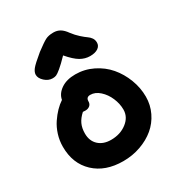

<svg xmlns="http://www.w3.org/2000/svg" viewBox="-198 -1039 1051 1126"><g transform="rotate(-30 327.5 -475.5)"><path d="M192.9 -673.8Q164.1 -673.8 140.1 -695.8Q116.2 -717.8 116.2 -741.2Q116.2 -758.8 131.6 -778.6Q147 -798.3 204.1 -845.2Q253.4 -882.3 274.9 -893.6Q296.4 -904.8 329.1 -904.8Q354.5 -904.8 374 -893.1Q393.6 -881.3 412.1 -855Q431.6 -829.1 454.1 -809.1Q476.6 -789.1 490 -780Q503.4 -771 512.7 -757.8Q522 -744.6 522 -726.1Q522 -703.6 502.4 -690.2Q482.9 -676.8 448.2 -676.8Q414.6 -676.8 383.3 -694.8Q352.1 -712.9 312 -759.8Q273.9 -720.2 250.7 -701.2Q227.5 -682.1 217.3 -678Q207 -673.8 192.9 -673.8ZM309.1 -45.9Q188 -45.9 115.5 -114Q43 -182.1 43 -295.9Q43 -337.9 55.4 -377.2Q67.9 -416.5 88.4 -446.8Q108.9 -477.1 130.6 -499.3Q152.3 -521.5 175.8 -537.1Q182.6 -575.7 220.5 -601.8Q258.3 -627.9 317.9 -627.9Q379.9 -627.9 435.5 -600.6Q491.2 -573.2 529.3 -528.6Q567.4 -483.9 589.6 -426Q611.8 -368.2 611.8 -308.1Q611.8 -252 588.1 -202.9Q564.5 -153.8 523.7 -119.6Q482.9 -85.4 427.2 -65.7Q371.6 -45.9 309.1 -45.9ZM193.8 -298.8Q193.8 -248.5 225.3 -219.2Q256.8 -189.9 309.1 -189.9Q372.1 -189.9 416 -223.9Q460 -257.8 460 -308.1Q460 -347.7 443.1 -387.2Q426.3 -426.8 396.7 -453.4Q367.2 -480 334 -480Q306.2 -480 306.2 -452.1Q306.2 -434.1 294.2 -424.1Q282.2 -414.1 264.2 -414.1Q252.9 -414.1 247.1 -415Q218.8 -389.6 206.3 -362.3Q193.8 -335 193.8 -298.8Z"/></g></svg>

Font: Shantell Sans Irregular
Style: Bold
Weight: 700
Designer: Stephen Nixon, Anya Danilova, Shantell Martin
Foundry: Arrow Type
Version: Version 1.006;[9816181b4]